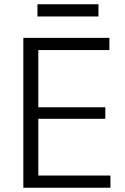

<svg xmlns="http://www.w3.org/2000/svg" viewBox="-20 -877 585 897"><path d="M143 -57H496V0H89V-700H491V-643H143L159 -688V-349L143 -376H472V-322H143L159 -349V-12ZM440 -857V-800H155V-857Z"/></svg>

Font: Pathway Extreme 28pt Light
Style: Regular
Weight: 300
Designer: Eduardo Rodriguez Tunni
Foundry: Eduardo Rodriguez Tunni
Version: Version 1.001;gftools[0.9.26]